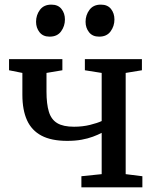

<svg xmlns="http://www.w3.org/2000/svg" viewBox="-20 -808 672 828"><path d="M331 0V-48L418.5 -57V-235Q402 -226.5 380.5 -218.5Q359 -210.5 331.8 -205.5Q304.5 -200.5 270 -200.5Q201.5 -200.5 159 -223Q116.5 -245.5 96.5 -289.5Q76.5 -333.5 76.5 -399.5V-493.5L19 -505V-553H249V-505L180.5 -493.5V-413.5Q180.5 -359.5 190.8 -326Q201 -292.5 226.8 -277Q252.5 -261.5 299 -261.5Q336.5 -261.5 368.5 -269.5Q400.5 -277.5 418.5 -286V-493.5L346 -505V-553H592V-505L522 -493.5V-57L594 -48V0ZM193.5 -650Q165.5 -650 150.5 -669Q135.5 -688 135.5 -714Q135.5 -743 152.2 -765.5Q169 -788 201 -788H202Q230.5 -788 245.2 -769.2Q260 -750.5 260 -724Q260 -695.5 243.5 -672.8Q227 -650 194.5 -650ZM407 -650Q379 -650 364 -669Q349 -688 349 -714Q349 -743 365.8 -765.5Q382.5 -788 414.5 -788H415.5Q444 -788 458.8 -769.2Q473.5 -750.5 473.5 -724Q473.5 -695.5 457 -672.8Q440.5 -650 408 -650Z"/></svg>

Font: Merriweather 24pt
Style: Regular
Weight: 400
Designer: Eben Sorkin
Foundry: Eben Sorkin
Version: Version 2.100